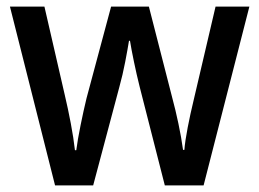

<svg xmlns="http://www.w3.org/2000/svg" viewBox="-20 -560 782 579"><path d="M401 -299Q392 -335 384 -373.5Q376 -412 372 -437H369Q365 -412 357.5 -373Q350 -334 340 -298L261 -1H146L10 -540H114L175 -275Q185 -233 193.5 -188Q202 -143 206 -107H210Q214 -138 223 -182.5Q232 -227 241 -264L315 -540H429L500 -263Q509 -230 518 -187.5Q527 -145 532 -108H536Q538 -134 546 -175.5Q554 -217 564 -258L630 -540H732L594 -1H477Z"/></svg>

Font: Noto Sans Georgian SemiCondensed Medium
Style: Regular
Weight: 500
Width: 4
Designer: Monotype Design Team, Akaki Razmadze
Foundry: Google LLC
Version: Version 2.005; ttfautohint (v1.8.4.7-5d5b)